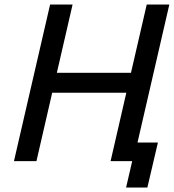

<svg xmlns="http://www.w3.org/2000/svg" viewBox="-20 -710 766 846"><path d="M726.1 -689.9 585.9 -82H675.8L629.4 116.2H535.6L562.5 0H467.3L536.6 -301.3H210L140.6 0H41.5L200.7 -689.9H299.8L230.5 -389.2H557.1L626.5 -689.9Z"/></svg>

Font: Acari Sans Medium
Style: Italic
Weight: 500
Italic angle: -13°
Designer: Alfredo Marco Pradil and Stefan Peev
Foundry: Hanken Design Co.
Version: Version 1.045